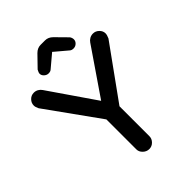

<svg xmlns="http://www.w3.org/2000/svg" viewBox="-247 -984 1118 1118"><g transform="rotate(-45 312.0 -425.5)"><path d="M171 -749Q171 -758 180 -774L247 -843Q268 -864 294 -864H331Q357 -864 378 -843L446 -774Q454 -762 454 -749Q454 -735 442.5 -724Q431 -713 415 -713Q399 -713 390 -722L313 -787L312 -788L311 -786L235 -722Q226 -713 210 -713Q195 -713 183 -724Q171 -735 171 -749ZM69 -695Q84 -695 96.5 -688Q109 -681 117 -669L313 -384L508 -669Q516 -681 528.5 -688Q541 -695 556 -695Q577 -695 593 -679.5Q609 -664 609 -644Q609 -631 600 -611L366 -286V-39Q366 -19 350.5 -3Q335 13 313 13Q291 13 274.5 -3Q258 -19 258 -39V-286L25 -611Q16 -629 16 -642Q16 -663 31.5 -679Q47 -695 69 -695Z"/></g></svg>

Font: 寒蝉全圆体 Bold
Style: Regular
Weight: 700
Designer: Warren2060
      Designed by Motoya company      

      [Varela Round]
      Joe Prince(Latin component); Avraham Cornf
Foundry: ChillType
Version: Version 3.200